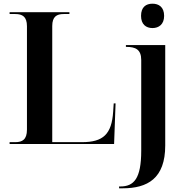

<svg xmlns="http://www.w3.org/2000/svg" viewBox="-20 -780 1010 1040"><path d="M806 -628C840 -628 869 -648 869 -694C869 -742 840 -760 806 -760C771 -760 744 -742 744 -694C744 -648 771 -628 806 -628ZM32 0H598L606 -220H596L593 -175C585 -53 539 -10 424 -10H263V-639C263 -690 287 -704 325 -704H356V-714H32V-704H63C101 -704 126 -690 126 -638V-78C126 -24 101 -10 63 -10H32ZM625 240H644C779 240 875 187 875 8V-536H662V-526H665C714 -526 745 -512 745 -455V36C745 188 705 230 632 230H625Z"/></svg>

Font: Noto Serif Display SemiBold
Style: Regular
Weight: 600
Designer: Monotype Design Team
Foundry: Monotype Imaging Inc.
Version: Version 2.009